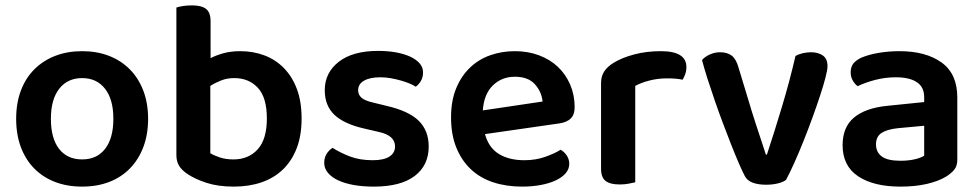

<svg xmlns="http://www.w3.org/2000/svg" viewBox="-20 -678 3636 713"><path d="M285 15Q229 15 184 -2.5Q139 -20 107 -52.5Q75 -85 57.5 -131.5Q40 -178 40 -237Q40 -295 57.5 -341.5Q75 -388 107.5 -420.5Q140 -453 185 -470.5Q230 -488 285 -488Q340 -488 385 -470.5Q430 -453 462.5 -420Q495 -387 512.5 -340.5Q530 -294 530 -237Q530 -179 512.5 -132.5Q495 -86 463 -53Q431 -20 386 -2.5Q341 15 285 15ZM169 -237Q169 -164 199.5 -125Q230 -86 285 -86Q340 -86 370.5 -125.5Q401 -165 401 -237Q401 -309 370 -348.5Q339 -388 285 -388Q231 -388 200 -348.5Q169 -309 169 -237Z M1100 -238Q1100 -175 1082 -128Q1064 -81 1031 -49Q998 -17 951.5 -1Q905 15 848 15Q790 15 747 1Q704 -13 676 -32Q655 -46 645 -62.5Q635 -79 635 -102V-650Q643 -653 658.5 -655.5Q674 -658 693 -658Q728 -658 745 -645Q762 -632 762 -599V-462Q783 -473 810.5 -480.5Q838 -488 872 -488Q920 -488 961.5 -472.5Q1003 -457 1034 -425.5Q1065 -394 1082.5 -347.5Q1100 -301 1100 -238ZM761 -359V-109Q774 -101 796 -93.5Q818 -86 847 -86Q903 -86 937 -123.5Q971 -161 971 -238Q971 -316 937.5 -352Q904 -388 850 -388Q823 -388 800.5 -379Q778 -370 761 -359Z M1368 15Q1327 15 1293.5 9Q1260 3 1235.5 -8.5Q1211 -20 1197.5 -36.5Q1184 -53 1184 -73Q1184 -92 1192.5 -106Q1201 -120 1215 -129Q1243 -111 1279.5 -97Q1316 -83 1364 -83Q1405 -83 1426 -96.5Q1447 -110 1447 -134Q1447 -175 1387 -188L1331 -201Q1257 -218 1221.5 -252Q1186 -286 1186 -343Q1186 -408 1238 -448.5Q1290 -489 1384 -489Q1420 -489 1450.5 -483.5Q1481 -478 1503.5 -467.5Q1526 -457 1538.5 -442.5Q1551 -428 1551 -409Q1551 -391 1543 -377.5Q1535 -364 1524 -356Q1515 -362 1500.5 -368Q1486 -374 1468.5 -379Q1451 -384 1431.5 -387.5Q1412 -391 1393 -391Q1354 -391 1332 -378.5Q1310 -366 1310 -343Q1310 -326 1322.5 -315Q1335 -304 1366 -297L1415 -285Q1498 -266 1535 -229.5Q1572 -193 1572 -134Q1572 -64 1520 -24.5Q1468 15 1368 15Z M1781 -180Q1795 -129 1833 -106Q1871 -83 1927 -83Q1969 -83 2004.5 -95.5Q2040 -108 2062 -122Q2076 -114 2085 -100Q2094 -86 2094 -70Q2094 -50 2080.5 -34.5Q2067 -19 2043.5 -8Q2020 3 1988 9Q1956 15 1919 15Q1860 15 1811.5 -1Q1763 -17 1728.5 -49.5Q1694 -82 1674.5 -130Q1655 -178 1655 -242Q1655 -304 1674 -350Q1693 -396 1725.5 -427Q1758 -458 1801 -473Q1844 -488 1892 -488Q1941 -488 1982 -472.5Q2023 -457 2052 -429.5Q2081 -402 2097.5 -363.5Q2114 -325 2114 -280Q2114 -252 2099.5 -238Q2085 -224 2059 -220ZM1773 -268 1995 -301Q1991 -338 1966 -365.5Q1941 -393 1892 -393Q1843 -393 1810 -360.5Q1777 -328 1773 -268Z M2339 -1Q2330 1 2315 4Q2300 7 2281 7Q2246 7 2229 -6Q2212 -19 2212 -52V-369Q2212 -395 2224 -413Q2236 -431 2259 -445Q2290 -464 2335.5 -476Q2381 -488 2434 -488Q2529 -488 2529 -429Q2529 -415 2524.5 -402.5Q2520 -390 2515 -382Q2492 -387 2458 -387Q2423 -387 2392 -379Q2361 -371 2339 -359Z M3053 -432Q3053 -419 3045.5 -390Q3038 -361 3025.5 -323Q3013 -285 2997 -241Q2981 -197 2964 -154.5Q2947 -112 2930 -74Q2913 -36 2899 -10Q2889 -2 2869 3Q2849 8 2825 8Q2796 8 2775.5 0.5Q2755 -7 2746 -24Q2737 -41 2724 -71Q2711 -101 2696 -139Q2681 -177 2665 -219.5Q2649 -262 2634.5 -304Q2620 -346 2607.5 -385Q2595 -424 2587 -455Q2597 -467 2615.5 -475.5Q2634 -484 2654 -484Q2680 -484 2696.5 -472Q2713 -460 2722 -429L2772 -264Q2778 -244 2785.5 -221.5Q2793 -199 2800 -177.5Q2807 -156 2813.5 -136.5Q2820 -117 2824 -104H2828Q2857 -192 2885 -285.5Q2913 -379 2934 -470Q2946 -477 2961.5 -480.5Q2977 -484 2992 -484Q3018 -484 3035.5 -472Q3053 -460 3053 -432Z M3412 -100V-211L3315 -202Q3275 -198 3254 -184.5Q3233 -171 3233 -142Q3233 -113 3254.5 -97Q3276 -81 3324 -81Q3353 -81 3377 -86.5Q3401 -92 3412 -100ZM3535 -316V-85Q3535 -61 3523 -47Q3511 -33 3493 -22Q3465 -5 3422 5Q3379 15 3324 15Q3224 15 3166.5 -23.5Q3109 -62 3109 -139Q3109 -206 3151.5 -241.5Q3194 -277 3275 -285L3412 -299V-317Q3412 -355 3384.5 -373Q3357 -391 3307 -391Q3268 -391 3231 -381.5Q3194 -372 3165 -358Q3154 -366 3146.5 -379.5Q3139 -393 3139 -409Q3139 -429 3148.5 -441.5Q3158 -454 3179 -464Q3208 -476 3245 -482Q3282 -488 3320 -488Q3418 -488 3476.5 -446Q3535 -404 3535 -316Z"/></svg>

Font: Baloo 2 Latin SemiBold
Style: Regular
Weight: 400
Designer: Sarang Kulkarni and Ek Type
Foundry: Ek Type
Version: Version 1.001